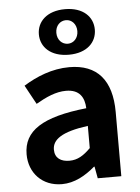

<svg xmlns="http://www.w3.org/2000/svg" viewBox="-59 -915 709 974"><g transform="rotate(-5 295.5 -427.5)"><path d="M217 14C281 14 337 -18 386 -60H389L400 0H520V-327C520 -489 447 -574 305 -574C217 -574 137 -541 71 -500L124 -403C176 -433 226 -456 278 -456C347 -456 371 -414 373 -359C148 -335 51 -272 51 -152C51 -57 117 14 217 14ZM265 -101C222 -101 191 -120 191 -164C191 -214 237 -251 373 -269V-156C338 -121 307 -101 265 -101ZM309 -637C401 -637 451 -688 451 -753C451 -818 401 -869 309 -869C217 -869 166 -818 166 -753C166 -688 217 -637 309 -637ZM309 -693C279 -693 255 -717 255 -753C255 -789 279 -813 309 -813C338 -813 362 -789 362 -753C362 -717 338 -693 309 -693Z"/></g></svg>

Font: Source Han Sans SC Bold
Style: Regular
Weight: 700
Designer: Ryoko NISHIZUKA (kana & ideographs); Paul D. Hunt (Latin, Greek & Cyrillic); Wenlong ZHANG (bopomofo); Sandoll Communica
Foundry: Adobe Systems Incorporated
Version: Version 1.001;PS 1.001;hotconv 1.0.78;makeotf.lib2.5.61930